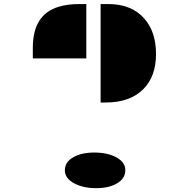

<svg xmlns="http://www.w3.org/2000/svg" viewBox="-20 -933 955 971"><path d="M488.8 -912.6H526.4Q646.5 -912.6 710.9 -837.9Q769 -771 769 -659.7Q769 -546.4 704.6 -481.9Q637.2 -414.6 514.2 -414.6H488.8ZM146 -691.4Q146 -858.9 275.4 -898.4Q320.8 -912.6 384.3 -912.6H416.5V-637.7H146ZM308.1 -71.8Q308.1 -113.8 350.6 -137.7Q392.1 -161.6 457 -161.6Q522.9 -161.6 567.4 -137.7Q613.8 -113.3 613.8 -71.8Q613.8 -30.3 571.3 -5.4Q531.2 18.6 466.3 18.6Q400.9 18.6 356 -5.4Q308.1 -30.8 308.1 -71.8Z"/></svg>

Font: Plaster
Style: Regular
Weight: 400
Designer: Eben Sorkin
Foundry: Eben Sorkin
Version: Version 1.007